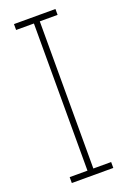

<svg xmlns="http://www.w3.org/2000/svg" viewBox="-140 -759 534 807"><g transform="rotate(-20 127.5 -355.5)"><path d="M34.7 0V-26.4H114.3V-684.6H34.7V-710.9H220.2V-684.6H140.6V-26.4H220.2V0Z"/></g></svg>

Font: Roboto Slab Thin
Style: Regular
Weight: 100
Designer: Google
Version: Version 2.000; ttfautohint (v1.8.1.43-b0c9)